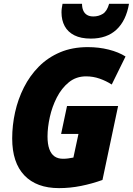

<svg xmlns="http://www.w3.org/2000/svg" viewBox="-20 -970 692 1000"><path d="M287.6 9.8Q170.4 9.8 106.9 -56.6Q43.5 -123 43.5 -249Q43.5 -317.4 58.6 -385.5Q73.7 -453.6 104.5 -514.6Q135.3 -575.7 182.1 -623Q229 -670.4 292.7 -697.5Q356.4 -724.6 437.5 -724.6Q494.6 -724.6 546.1 -711.7Q597.7 -698.7 633.8 -675.8L562 -529.8Q533.2 -548.3 499.3 -560.3Q465.3 -572.3 428.2 -572.3Q376.5 -572.3 338.6 -541.5Q300.8 -510.7 276.1 -462.6Q251.5 -414.6 239.5 -360.4Q227.5 -306.2 227.5 -259.3Q227.5 -219.7 236.8 -193.8Q246.1 -168 263.9 -155.5Q281.7 -143.1 308.1 -143.1Q322.8 -143.1 334.7 -144.8Q346.7 -146.5 362.3 -149.4L388.7 -272.5H298.3L329.1 -418H595.2L513.7 -32.7Q459.5 -13.2 402.3 -1.7Q345.2 9.8 287.6 9.8ZM453.1 -769Q401.4 -769 367.4 -786.1Q333.5 -803.2 316.9 -834Q300.3 -864.7 300.3 -905.8Q300.3 -917 302 -928.5Q303.7 -939.9 305.7 -950.2H407.2Q407.2 -930.2 413.6 -915.3Q419.9 -900.4 433.1 -892.3Q446.3 -884.3 465.8 -884.3Q493.7 -884.3 515.6 -897.9Q537.6 -911.6 548.3 -950.2H651.9Q636.7 -862.3 586.7 -815.7Q536.6 -769 453.1 -769Z"/></svg>

Font: Open Sans SemiCondensed ExtraBold
Style: Italic
Weight: 800
Width: 4
Italic angle: -12°
Designer: Monotype Design Team
Foundry: Monotype Imaging Inc.
Version: Version 3.003